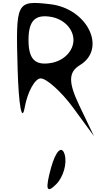

<svg xmlns="http://www.w3.org/2000/svg" viewBox="-20 -857 730 1320"><path d="M331 296C290 446 299 477 366 410C416 360 443 265 424 203C404 140 363 181 331 296ZM101 -388C108 -132 131 -10 150 -119C169 -225 220 -318 260 -318C300 -318 403 -225 481 -119L626 79L525 -132C449 -291 450 -361 529 -409C716 -522 582 -798 326 -828C92 -855 88 -847 101 -388ZM176 -582C176 -714 221 -760 331 -741C419 -726 485 -658 485 -582C485 -506 419 -439 331 -424C221 -405 176 -450 176 -582Z"/></svg>

Font: Venom Sans
Style: Regular
Weight: 400
Version: Version 1.001